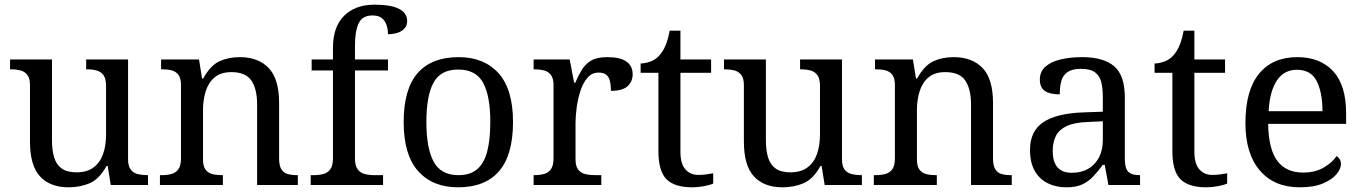

<svg xmlns="http://www.w3.org/2000/svg" viewBox="-20 -790 5819 820"><path d="M273 10Q194 10 151 -36.5Q108 -83 108 -186V-426Q108 -456 96.5 -470.5Q85 -485 66.5 -489.5Q48 -494 26 -494H23V-536H202V-191Q202 -148 211.5 -117Q221 -86 244 -70Q267 -54 307 -54Q351 -54 379 -74.5Q407 -95 420 -131.5Q433 -168 433 -216V-422Q433 -454 422 -469Q411 -484 392.5 -489Q374 -494 351 -494H348V-536H527V-109Q527 -80 538.5 -65.5Q550 -51 568.5 -46.5Q587 -42 609 -42H612V0H453L440 -81H435Q404 -25 363 -7.5Q322 10 273 10Z M663 0V-42H671Q694 -42 712.5 -47Q731 -52 742 -67.5Q753 -83 753 -114V-426Q753 -456 742 -470.5Q731 -485 713 -489.5Q695 -494 673 -494H668V-536H830L843 -455H848Q879 -511 917.5 -528.5Q956 -546 1004 -546Q1083 -546 1127.5 -499.5Q1172 -453 1172 -350V-114Q1172 -83 1181.5 -67.5Q1191 -52 1208 -47Q1225 -42 1247 -42H1252V0H1078V-345Q1078 -410 1053.5 -446Q1029 -482 968 -482Q923 -482 896.5 -459.5Q870 -437 858.5 -400Q847 -363 847 -320V-109Q847 -80 858 -65.5Q869 -51 887 -46.5Q905 -42 927 -42H932V0Z M1307 0V-42H1320Q1343 -42 1361.5 -47Q1380 -52 1391 -67.5Q1402 -83 1402 -114V-489H1311V-536H1402V-586Q1402 -675 1449.5 -722.5Q1497 -770 1579 -770Q1631 -770 1661.5 -761Q1692 -752 1705.5 -736.5Q1719 -721 1719 -700Q1719 -682 1708.5 -669.5Q1698 -657 1679.5 -650.5Q1661 -644 1637 -644Q1637 -664 1631 -682.5Q1625 -701 1611 -712.5Q1597 -724 1571 -724Q1528 -724 1512 -691Q1496 -658 1496 -595V-536H1637V-489H1496V-114Q1496 -83 1507 -67.5Q1518 -52 1537 -47Q1556 -42 1578 -42H1616V0Z M1936 10Q1828 10 1766 -59Q1704 -128 1704 -269Q1704 -409 1763.5 -477.5Q1823 -546 1939 -546Q2047 -546 2109 -477.5Q2171 -409 2171 -269Q2171 -128 2111.5 -59Q2052 10 1936 10ZM1938 -42Q1988 -42 2018 -67.5Q2048 -93 2061 -144Q2074 -195 2074 -269Q2074 -381 2043 -437Q2012 -493 1937 -493Q1862 -493 1831.5 -437Q1801 -381 1801 -269Q1801 -157 1832 -99.5Q1863 -42 1938 -42Z M2259 0V-42H2262Q2285 -42 2303.5 -47Q2322 -52 2333 -67.5Q2344 -83 2344 -114V-426Q2344 -456 2332.5 -470.5Q2321 -485 2302.5 -489.5Q2284 -494 2262 -494H2259V-536H2413L2432 -437H2437Q2450 -467 2465 -492Q2480 -517 2505 -531.5Q2530 -546 2574 -546Q2629 -546 2655.5 -527Q2682 -508 2682 -473Q2682 -442 2660.5 -422Q2639 -402 2589 -402Q2589 -430 2584 -447Q2579 -464 2567.5 -472Q2556 -480 2536 -480Q2508 -480 2489 -458Q2470 -436 2459 -402Q2448 -368 2443 -331.5Q2438 -295 2438 -266V-109Q2438 -80 2449.5 -65.5Q2461 -51 2479.5 -46.5Q2498 -42 2520 -42H2548V0Z M2937 10Q2861 10 2826.5 -24.5Q2792 -59 2792 -145V-479H2716V-519Q2734 -519 2756 -526.5Q2778 -534 2794 -551Q2811 -569 2822 -595Q2833 -621 2840 -659H2886V-536H3017V-479H2886V-142Q2886 -91 2907 -67Q2928 -43 2962 -43Q2980 -43 2995 -45Q3010 -47 3026 -50V-6Q3013 0 2987 5Q2961 10 2937 10Z M3322 10Q3243 10 3200 -36.5Q3157 -83 3157 -186V-426Q3157 -456 3145.5 -470.5Q3134 -485 3115.5 -489.5Q3097 -494 3075 -494H3072V-536H3251V-191Q3251 -148 3260.5 -117Q3270 -86 3293 -70Q3316 -54 3356 -54Q3400 -54 3428 -74.5Q3456 -95 3469 -131.5Q3482 -168 3482 -216V-422Q3482 -454 3471 -469Q3460 -484 3441.5 -489Q3423 -494 3400 -494H3397V-536H3576V-109Q3576 -80 3587.5 -65.5Q3599 -51 3617.5 -46.5Q3636 -42 3658 -42H3661V0H3502L3489 -81H3484Q3453 -25 3412 -7.5Q3371 10 3322 10Z M3712 0V-42H3720Q3743 -42 3761.5 -47Q3780 -52 3791 -67.5Q3802 -83 3802 -114V-426Q3802 -456 3791 -470.5Q3780 -485 3762 -489.5Q3744 -494 3722 -494H3717V-536H3879L3892 -455H3897Q3928 -511 3966.5 -528.5Q4005 -546 4053 -546Q4132 -546 4176.5 -499.5Q4221 -453 4221 -350V-114Q4221 -83 4230.5 -67.5Q4240 -52 4257 -47Q4274 -42 4296 -42H4301V0H4127V-345Q4127 -410 4102.5 -446Q4078 -482 4017 -482Q3972 -482 3945.5 -459.5Q3919 -437 3907.5 -400Q3896 -363 3896 -320V-109Q3896 -80 3907 -65.5Q3918 -51 3936 -46.5Q3954 -42 3976 -42H3981V0Z M4534 10Q4490 10 4454.5 -7.5Q4419 -25 4399 -60.5Q4379 -96 4379 -150Q4379 -230 4435.5 -268Q4492 -306 4607 -310L4690 -313V-373Q4690 -409 4684 -436.5Q4678 -464 4658 -480Q4638 -496 4597 -496Q4559 -496 4539 -482Q4519 -468 4512.5 -443.5Q4506 -419 4506 -387Q4464 -387 4442.5 -401.5Q4421 -416 4421 -450Q4421 -485 4445.5 -506Q4470 -527 4511 -536.5Q4552 -546 4601 -546Q4693 -546 4738.5 -507Q4784 -468 4784 -373V-114Q4784 -86 4790 -70.5Q4796 -55 4810 -48.5Q4824 -42 4846 -42H4849V0H4714L4698 -86H4690Q4669 -58 4649 -36.5Q4629 -15 4602.5 -2.5Q4576 10 4534 10ZM4557 -52Q4598 -52 4627.5 -69Q4657 -86 4673.5 -117.5Q4690 -149 4690 -191V-272L4626 -269Q4569 -267 4536.5 -252Q4504 -237 4490 -210.5Q4476 -184 4476 -145Q4476 -114 4485 -93.5Q4494 -73 4512 -62.5Q4530 -52 4557 -52Z M5132 10Q5056 10 5021.5 -24.5Q4987 -59 4987 -145V-479H4911V-519Q4929 -519 4951 -526.5Q4973 -534 4989 -551Q5006 -569 5017 -595Q5028 -621 5035 -659H5081V-536H5212V-479H5081V-142Q5081 -91 5102 -67Q5123 -43 5157 -43Q5175 -43 5190 -45Q5205 -47 5221 -50V-6Q5208 0 5182 5Q5156 10 5132 10Z M5531 10Q5422 10 5360.5 -62Q5299 -134 5299 -264Q5299 -404 5357 -475Q5415 -546 5521 -546Q5618 -546 5673.5 -486Q5729 -426 5729 -307V-261H5396Q5398 -152 5435.5 -102.5Q5473 -53 5545 -53Q5597 -53 5633.5 -74.5Q5670 -96 5688 -123Q5695 -120 5701 -111Q5707 -102 5707 -89Q5707 -69 5688 -46Q5669 -23 5630 -6.5Q5591 10 5531 10ZM5628 -315Q5628 -395 5603.5 -443.5Q5579 -492 5519 -492Q5464 -492 5433.5 -446.5Q5403 -401 5398 -315Z"/></svg>

Font: Noto Serif Myanmar
Style: Regular
Weight: 400
Designer: Ben Mitchell and the Monotype Design Team
Foundry: Monotype Imaging Inc.
Version: Version 2.106